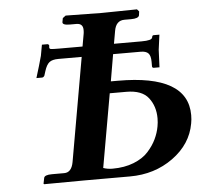

<svg xmlns="http://www.w3.org/2000/svg" viewBox="-49 -697 786 749"><g transform="rotate(-5 344.5 -323.0)"><path d="M521 -521Q562 -521 563 -532.2L564 -533.2Q564 -541 570.8 -541H592.8Q587.9 -504.9 585 -482.9Q585 -482.9 582 -414.1H560.1Q553.2 -414.1 553.2 -420.9V-438Q553.2 -461.9 544.2 -471.4Q535.2 -481 514.2 -481H406.2L388.2 -376H416Q689 -376 689 -217.8Q689 -199.7 686 -185.1Q671.9 -105 599.4 -52.5Q526.9 0 430.2 0H252Q162.1 0 94.2 1L91.8 -1L96.2 -22.9Q98.1 -35.2 127.9 -35.2H175.8Q204.6 -35.2 211.9 -75.2L283.2 -481H191.9Q168 -481 156.5 -471.9Q145 -462.9 137.2 -438L131.8 -420.9Q127.9 -414.1 122.1 -414.1H100.1Q116.2 -465.8 125 -499L132.8 -542H154.8Q160.6 -541 161.1 -534.2L160.2 -532.2V-528.8Q160.2 -522.9 167 -522Q173.8 -521 199.2 -521H290L298.8 -570.8Q299.8 -575.7 299.8 -585Q299.8 -610.8 273.9 -610.8H248Q218.3 -610.8 220.2 -623L223.1 -638.2L234.9 -647Q339.8 -645 376 -645L514.2 -647L522 -638.2L520 -623Q517.1 -610.8 487.8 -610.8H461.9Q428.7 -610.8 421.9 -570.8L413.1 -521ZM329.1 -42Q345.7 -36.1 365.2 -36.1Q412.1 -36.1 448.5 -50.5Q484.9 -64.9 505.9 -88.4Q526.9 -111.8 538.3 -136Q549.8 -160.2 554.2 -185.1Q557.1 -200.2 557.1 -216.8Q557.1 -263.7 531.5 -296.9Q505.9 -330.1 444.8 -330.1H379.9Z"/></g></svg>

Font: Linux Libertine
Style: Semibold Italic
Weight: 600
Italic angle: -11.5°
Designer: Philipp H. Poll
Foundry: Philipp H. Poll
Version: Version 5.1.2 ; ttfautohint (v0.9)